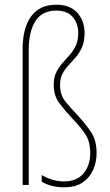

<svg xmlns="http://www.w3.org/2000/svg" viewBox="-20 -878 469 815"><path d="M339 -738Q339 -703 328.5 -678.5Q318 -654 302.5 -636Q287 -618 271.5 -601.5Q256 -585 245.5 -565.5Q235 -546 235 -518Q235 -475 256.5 -448.5Q278 -422 309 -389Q344 -351 367 -316.5Q390 -282 390 -228Q390 -189 375 -156Q360 -123 330 -103Q300 -83 252 -83Q196 -83 157 -107V-135Q203 -108 252 -108Q306 -108 334.5 -142Q363 -176 363 -228Q363 -278 341.5 -309.5Q320 -341 288 -374Q256 -408 232 -440Q208 -472 208 -518Q208 -549 218.5 -570.5Q229 -592 244.5 -609.5Q260 -627 275.5 -644.5Q291 -662 301.5 -684Q312 -706 312 -738Q312 -779 288.5 -806Q265 -833 219 -833Q158 -833 130 -788Q102 -743 102 -667V-93H76V-669Q76 -759 112 -808.5Q148 -858 219 -858Q278 -858 308.5 -823.5Q339 -789 339 -738Z"/></svg>

Font: Noto Sans Telugu UI Condensed Thin
Style: Regular
Weight: 100
Width: 3
Designer: Jelle Bosma - Monotype Design Team
Foundry: Monotype Imaging Inc.
Version: Version 2.005; ttfautohint (v1.8.4.7-5d5b)